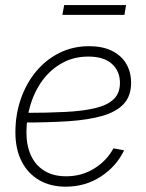

<svg xmlns="http://www.w3.org/2000/svg" viewBox="-20 -718 568 748"><path d="M235.8 9.3Q176.8 9.3 132.8 -16.1Q88.9 -41.5 64.5 -88.9Q40 -136.2 40 -202.6Q40 -272 61.3 -333Q82.5 -394 121.1 -440.2Q159.7 -486.3 212.2 -512.2Q264.6 -538.1 327.1 -538.1Q379.4 -538.1 416 -520Q452.6 -502 471.7 -469.7Q490.7 -437.5 490.7 -395.5Q490.7 -343.8 461.9 -313Q433.1 -282.2 378.9 -266.6Q324.7 -251 247.1 -245.8Q169.4 -240.7 71.8 -240.7L75.7 -278.3Q166.5 -278.3 235.8 -282Q305.2 -285.6 352.3 -297.1Q399.4 -308.6 423.3 -332Q447.3 -355.5 447.3 -395Q447.3 -440.9 416 -469.2Q384.8 -497.6 324.2 -497.6Q268.1 -497.6 223.4 -473.1Q178.7 -448.7 147.2 -407Q115.7 -365.2 99.4 -312.3Q83 -259.3 83 -201.7Q83 -151.4 100.3 -113Q117.7 -74.7 152.3 -53Q187 -31.2 237.8 -31.2Q298.3 -31.2 347.2 -61.5Q396 -91.8 421.9 -140.1L463.4 -132.3Q433.6 -69.8 373 -30.3Q312.5 9.3 235.8 9.3ZM471.2 -698.2 464.8 -660.2H223.1L230 -698.2Z"/></svg>

Font: Inter 24pt ExtraLight
Style: Italic
Weight: 250
Italic angle: -9.3988°
Version: Version 4.001;git-66647c0bb